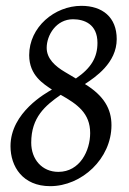

<svg xmlns="http://www.w3.org/2000/svg" viewBox="-20 -623 441 658"><path d="M230 -557C268 -557 314 -541 314 -476C314 -427 293 -390 240 -354L203 -376C169 -396 140 -422 140 -459C140 -503 173 -557 230 -557ZM180 -34C124 -34 87 -77 87 -134C87 -221 135 -261 188 -298C245 -266 289 -235 289 -167C289 -107 254 -34 180 -34ZM259 -603C167 -603 80 -530 80 -434C80 -364 130 -335 158 -316C139 -305 16 -238 16 -122C16 -52 58 15 152 15C260 15 362 -79 362 -194C362 -250 336 -295 271 -335C306 -358 380 -407 380 -489C380 -564 331 -603 259 -603Z"/></svg>

Font: Temporarium
Style: Italic
Weight: 400
Italic angle: -7°
Version: Version 1.1